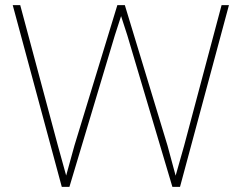

<svg xmlns="http://www.w3.org/2000/svg" viewBox="-20 -731 946 751"><path d="M271 -161.1 439 -710.9H468.3L635.3 -161.1L667 -43.9L700.2 -161.1L846.7 -710.9H875.5L684.1 0H654.3L478 -592.8L453.6 -668L429.2 -592.8L251.5 0H221.7L29.8 -710.9H59.1L206.5 -161.1L238.8 -44.4Z"/></svg>

Font: Vazirmatn UI Thin
Style: Regular
Weight: 100
Designer: Saber Rastikerdar
Foundry: Saber Rastikerdar
Version: Version 33.003